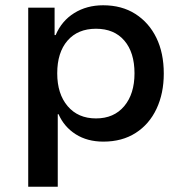

<svg xmlns="http://www.w3.org/2000/svg" viewBox="-20 -528 699 728"><path d="M87 180V-499H187V-395H191Q214 -449 261.5 -478.5Q309 -508 371 -508Q442 -508 493.5 -475Q545 -442 573 -384.5Q601 -327 601 -249Q601 -174 573.5 -115.5Q546 -57 494.5 -24Q443 9 372 9Q311 9 267 -19Q223 -47 202 -95H199V180ZM344 -79Q412 -79 451 -125.5Q490 -172 490 -250Q490 -329 451.5 -374Q413 -419 344 -419Q275 -419 236 -374Q197 -329 197 -250Q197 -172 236.5 -125.5Q276 -79 344 -79Z"/></svg>

Font: Nunito Sans 7pt SemiBold
Style: Regular
Weight: 600
Designer: Vernon Adams
Foundry: Vernon Adams
Version: Version 3.101;gftools[0.9.27]